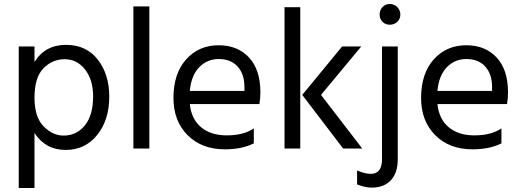

<svg xmlns="http://www.w3.org/2000/svg" viewBox="-20 -742 2615 963"><path d="M153 201H74V-509H153V-431Q206 -517 311 -517Q413 -517 470.5 -443Q528 -369 528 -258Q528 -140 467.5 -65Q407 10 309 10Q208 10 153 -75ZM153 -252Q153 -155 198.5 -108.5Q244 -62 299 -62Q364 -62 405.5 -113Q447 -164 447 -258Q447 -342 406.5 -393.5Q366 -445 304.5 -445Q243 -445 198 -399.5Q153 -354 153 -252Z M729 3H649V-710H729Z M1253 -23Q1193 7 1108 7Q992 7 921 -64Q850 -135 850 -251Q850 -373 913.5 -444Q977 -515 1077 -515Q1172 -515 1229 -453.5Q1286 -392 1286 -279Q1286 -246 1281 -220H932Q940 -144 989 -103.5Q1038 -63 1117 -63Q1202 -63 1253 -98ZM1077 -446Q1019 -446 979 -404.5Q939 -363 932 -286H1206V-306Q1206 -370 1172 -408Q1138 -446 1077 -446Z M1486 3H1407V-706H1486ZM1590 -266 1797 3H1701L1496 -266L1696 -509H1792Z M1975 57Q1975 125 1940.5 162Q1906 199 1844 199Q1811 199 1771 183V113Q1810 130 1840 130Q1896 130 1896 56V-509H1975ZM1972.5 -706.5Q1988 -691 1988 -669Q1988 -647 1972.5 -632.5Q1957 -618 1935 -618Q1913 -618 1898.5 -632.5Q1884 -647 1884 -669Q1884 -691 1898.5 -706.5Q1913 -722 1935 -722Q1957 -722 1972.5 -706.5Z M2495 -23Q2435 7 2350 7Q2234 7 2163 -64Q2092 -135 2092 -251Q2092 -373 2155.5 -444Q2219 -515 2319 -515Q2414 -515 2471 -453.5Q2528 -392 2528 -279Q2528 -246 2523 -220H2174Q2182 -144 2231 -103.5Q2280 -63 2359 -63Q2444 -63 2495 -98ZM2319 -446Q2261 -446 2221 -404.5Q2181 -363 2174 -286H2448V-306Q2448 -370 2414 -408Q2380 -446 2319 -446Z"/></svg>

Font: Hind Siliguri Fixed
Style: Regular
Weight: 400
Designer: Jyotish Sonowal
Foundry: Indian Type Foundry
Version: Version 1.001;October 28, 2021;FontCreator 12.0.0.2565 64-bi